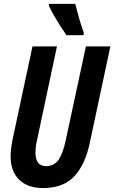

<svg xmlns="http://www.w3.org/2000/svg" viewBox="-20 -951 584 981"><path d="M199.2 9.8Q122.1 9.8 78.1 -32.7Q34.2 -75.2 34.2 -151.9Q34.2 -169.9 36.9 -192.1Q39.6 -214.4 43.9 -236.8L146 -713.9H271L168.9 -233.9Q164.6 -216.8 162.8 -200.7Q161.1 -184.6 161.1 -171.9Q161.1 -102.1 215.8 -102.1Q255.9 -102.1 278.8 -134.3Q301.8 -166.5 316.9 -238.8L418.9 -713.9H543.9L439 -222.2Q416 -111.8 360.4 -51Q304.7 9.8 199.2 9.8ZM319.8 -771Q307.6 -788.1 289.6 -816.2Q271.5 -844.2 255.1 -873Q238.8 -901.9 230 -921.9V-931.2H364.7Q372.6 -898.9 382.8 -862.1Q393.1 -825.2 408.2 -783.2L406.7 -771Z"/></svg>

Font: Open Sans Condensed
Style: Bold Italic
Weight: 700
Width: 3
Italic angle: -12°
Designer: Monotype Design Team
Foundry: Monotype Imaging Inc.
Version: Version 3.003; ttfautohint (v1.8.4)